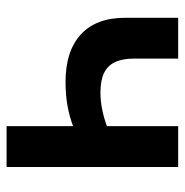

<svg xmlns="http://www.w3.org/2000/svg" viewBox="-9 -552 561 583"><g transform="rotate(90 271.5 -260.5)"><path d="M229 -179Q135 -179 84.5 -225.5Q34 -272 34 -360V-521H158V-386Q158 -351 169 -328.5Q180 -306 202.5 -295.5Q225 -285 261 -285Q288 -285 316 -291Q344 -297 369 -307V-204Q335 -191 301.5 -185Q268 -179 229 -179ZM363 0V-521H487V0Z"/></g></svg>

Font: TikTok Sans 24pt SemiBold
Style: Regular
Weight: 600
Version: Version 4.000